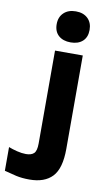

<svg xmlns="http://www.w3.org/2000/svg" viewBox="-172 -788 635 1097"><g transform="rotate(10 145.5 -240.0)"><path d="M176.5 -556Q132.5 -556 106.5 -579.2Q80.5 -602.5 80.5 -645Q80.5 -686.5 106.5 -711.2Q132.5 -736 176.5 -736Q220.5 -736 246 -711.2Q271.5 -686.5 271.5 -645Q271.5 -602.5 246 -579.2Q220.5 -556 176.5 -556ZM81 256.5Q37 256.5 3 248.8Q-31 241 -65.5 231.5V94Q-44 102.5 -16 109.5Q12 116.5 36 116.5Q67 116.5 82.2 102Q97.5 87.5 97.5 44.5V-494.5H258.5V47.5Q258.5 161 213.5 208.8Q168.5 256.5 81 256.5Z"/></g></svg>

Font: Karla ExtraBold
Style: Regular
Weight: 800
Designer: Jonathan Pinhorn
Version: Version 2.001